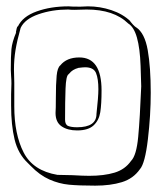

<svg xmlns="http://www.w3.org/2000/svg" viewBox="-20 -544 495 605"><path d="M196 -524Q204 -523 233 -523L257 -524Q295 -524 331 -512Q367 -500 391 -477H390Q393 -473 399 -466.5Q405 -460 410 -457L409 -458Q436 -440 445.5 -386Q455 -332 455 -252Q455 -181 446 -105Q437 -29 421 -11Q400 19 364 30Q328 41 280 41Q229 41 197.5 38Q166 35 135.5 21.5Q105 8 77 -21L68 -30Q37 -59 26 -104.5Q15 -150 15 -211V-247L16 -281Q16 -293 15 -304Q14 -315 14 -324Q14 -367 16 -389Q18 -411 31 -442H30Q31 -448 32.5 -454Q34 -460 36 -462V-461L35 -458L36 -460Q51 -492 95.5 -508Q140 -524 196 -524ZM25 -283V-209Q25 -121 54.5 -63.5Q84 -6 161 7L208 8Q242 10 261 10Q308 10 341 0Q374 -10 393 -37Q410 -54 415.5 -113Q421 -172 425 -272Q425 -281 423 -336.5Q421 -392 411.5 -425.5Q402 -459 384 -470Q339 -514 253 -514L215 -513Q202 -513 195 -514Q144 -514 101 -499Q58 -484 45 -456Q34 -417 29 -387Q24 -357 24 -325ZM300 -259Q300 -216 296 -190.5Q292 -165 275 -149Q258 -133 223 -133Q193 -133 174 -146Q155 -159 155 -188Q156 -201 156 -234Q156 -280 158.5 -305.5Q161 -331 170 -338Q190 -363 230 -363Q300 -363 300 -259ZM185 -167Q185 -151 195 -147Q205 -143 223 -143Q284 -143 284 -185Q290 -239 290 -263Q290 -296 282.5 -314Q275 -332 248 -332Q242 -332 226 -330H227Q208 -325 198 -312L196 -310Q188 -305 186.5 -264.5Q185 -224 185 -167Z"/></svg>

Font: Londrina Shadow
Style: Regular
Weight: 400
Designer: Marcelo Magalhaes
Foundry: Marcelo Magalhães
Version: Version 1.002